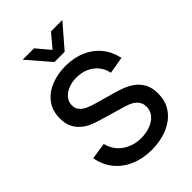

<svg xmlns="http://www.w3.org/2000/svg" viewBox="-275 -1065 1194 1194"><g transform="rotate(-45 322.0 -467.5)"><path d="M159.5 -950H259.5L334 -861.5L408.5 -950H508.5L379 -800H289ZM331 15Q253.5 15 191.2 -11.8Q129 -38.5 88.8 -88.2Q48.5 -138 36.5 -206.5L145.5 -223Q162 -157 214.5 -120.2Q267 -83.5 337 -83.5Q380.5 -83.5 417 -97.2Q453.5 -111 475.8 -136.8Q498 -162.5 498 -198.5Q498 -218 491.2 -233Q484.5 -248 472.8 -259.2Q461 -270.5 444.2 -278.8Q427.5 -287 407.5 -293L223 -347.5Q196 -355.5 168 -368.2Q140 -381 116.8 -401.8Q93.5 -422.5 79 -453.2Q64.5 -484 64.5 -528Q64.5 -594.5 98.8 -640.8Q133 -687 191.5 -710.8Q250 -734.5 322.5 -734.5Q395.5 -733.5 453.2 -708.5Q511 -683.5 549.2 -636.8Q587.5 -590 602 -523.5L490 -504.5Q482.5 -545 458 -574.2Q433.5 -603.5 398 -619.2Q362.5 -635 321 -635.5Q318 -635.5 315.5 -635.5Q278.5 -635.5 246.5 -623Q214.5 -610.5 194.8 -587Q175 -563.5 175 -533Q175 -503 192.5 -484.5Q210 -466 235.8 -455.2Q261.5 -444.5 287 -437.5L420 -400Q445 -393 476.8 -381.2Q508.5 -369.5 538.2 -348.5Q568 -327.5 587.5 -292.8Q607 -258 607 -205.5Q607 -151 585 -109.8Q563 -68.5 524.8 -40.8Q486.5 -13 436.5 1Q386.5 15 331 15Z"/></g></svg>

Font: Cns Manrope SemBd
Style: Regular
Weight: 600
Designer: Mikhail Sharanda
Foundry: Mikhail Sharanda
Version: Version 4.504